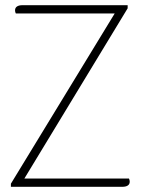

<svg xmlns="http://www.w3.org/2000/svg" viewBox="-20 -720 546 740"><path d="M22 -12 422 -668H41Q38 -674 38 -680Q38 -690 45.5 -695Q53 -700 67 -700H472V-688L74 -32H477Q480 -26 480 -20Q480 -10 472.5 -5Q465 0 451 0H22Z"/></svg>

Font: Thasadith
Style: Regular
Weight: 400
Designer: Cadson Demak Co.,Ltd.
Foundry: Cadson Demak Co.,Ltd.
Version: Version 1.000; ttfautohint (v1.6)